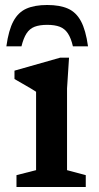

<svg xmlns="http://www.w3.org/2000/svg" viewBox="-20 -749 396 769"><path d="M256.5 -518 248.5 -394.5V-67.5L323.5 -47.5V0H46V-47.5L124.5 -67.5V-381.5Q119 -385.5 104.2 -394.2Q89.5 -403 71.5 -413.2Q53.5 -423.5 38 -432.5V-466L221 -518ZM169 -649.5Q138.5 -649.5 118.5 -641.8Q98.5 -634 86.2 -615Q74 -596 66 -563.5H5.5Q14.5 -628.5 33.8 -664.2Q53 -700 86 -714.5Q119 -729 169 -729Q219.5 -729 252.2 -714.5Q285 -700 304.2 -664.2Q323.5 -628.5 332.5 -563.5H272Q264.5 -596 252 -615Q239.5 -634 219.5 -641.8Q199.5 -649.5 169 -649.5Z"/></svg>

Font: Newsreader 7pt Medium
Style: Regular
Weight: 500
Designer: Hugues Gentile
Foundry: Production Type
Version: Version 1.003